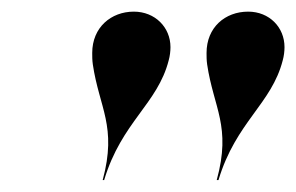

<svg xmlns="http://www.w3.org/2000/svg" viewBox="-20 -780 509 330"><path d="M466 -676.5C468 -683.5 469 -692 469 -699C469 -733 443 -760 406.5 -760C367 -760 335 -733 335 -689C335 -683 335 -676.5 336 -669.5C347 -594.5 378 -563 352.5 -470.5H355.5C385.5 -570.5 447 -601.5 466 -676.5ZM270 -676.5C272 -683.5 273 -692 273 -699C273 -733 246.5 -760 210 -760C171 -760 138.5 -733 138.5 -689C138.5 -683 138.5 -676.5 139.5 -669.5C150.5 -594.5 181.5 -563 156.5 -470.5H159C189 -570.5 251 -601.5 270 -676.5Z"/></svg>

Font: Bodoni* 72pt Medium
Style: Italic
Weight: 500
Italic angle: -13°
Version: Version 2.3